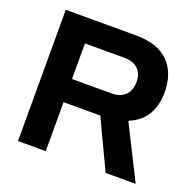

<svg xmlns="http://www.w3.org/2000/svg" viewBox="-121 -814 964 943"><g transform="rotate(20 361.0 -343.0)"><path d="M67 0V-686H431Q548 -686 605 -628.5Q662 -571 662 -471Q662 -402 633 -353Q604 -304 542 -279L682 0H525L404 -256H212V0ZM212 -377H418Q465 -377 490 -402.5Q515 -428 515 -471Q515 -514 490 -538.5Q465 -563 418 -563H212Z"/></g></svg>

Font: Archivo VF Beta
Style: Regular
Weight: 400
Designer: Hector Gatti
Foundry: Omnibus-Type
Version: Version 1.002